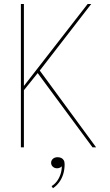

<svg xmlns="http://www.w3.org/2000/svg" viewBox="-20 -758 567 988"><path d="M180 -389 179.5 -402 474.5 0H456L169.5 -388L178 -387L98 -287.5L103 -300.5V0H87.5V-737.5H103V-309.5L99 -310.5L431 -737.5H449.5ZM273.5 108Q261 108 252 100Q243 92 243 79.5Q243 68 252 59.5Q261 51 276.5 51Q286.5 51 294.5 54.5Q302.5 58 307.5 65.8Q312.5 73.5 312.5 86.5Q312.5 116 304.8 139.8Q297 163.5 283.5 181.2Q270 199 252.5 210.5L245.5 199.5Q259 192 271 177Q283 162 290.5 141.2Q298 120.5 298 97Q296.5 101 289 104.5Q281.5 108 273.5 108Z"/></svg>

Font: Epilogue Thin
Style: Regular
Weight: 250
Designer: Tyler Finck
Foundry: Etcetera Type Co
Version: Version 2.111